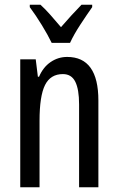

<svg xmlns="http://www.w3.org/2000/svg" viewBox="-20 -786 496 806"><path d="M262 -547Q393 -547 393 -364V0H312V-348Q312 -411 296 -443Q280 -475 244 -475Q192 -475 169 -429Q146 -383 146 -279V0H65V-537H130L139 -464H144Q161 -504 192.5 -525.5Q224 -547 262 -547ZM197 -606Q181 -639 156 -680Q131 -721 105 -756V-766H150Q169 -749 191.5 -723.5Q214 -698 236 -672Q262 -702 279.5 -721Q297 -740 322 -766H367V-756Q345 -725 317.5 -683Q290 -641 274 -606Z"/></svg>

Font: Noto Sans Oriya ExtCond
Style: Regular
Weight: 400
Width: 2
Designer: Amélie Bonet and Sol Matas
Foundry: Google LLC
Version: Version 2.006; ttfautohint (v1.8.4.7-5d5b)